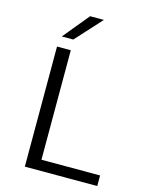

<svg xmlns="http://www.w3.org/2000/svg" viewBox="-130 -969 819 1050"><g transform="rotate(15 279.5 -443.5)"><path d="M115 0ZM525 -60V0H115V-680H193V-60ZM247 -887H325L191 -740H126Z"/></g></svg>

Font: Martel Sans Light
Style: Regular
Weight: 300
Designer: Dan Reynolds and Mathieu Réguer
Foundry: Dan Reynolds and Mathieu Réguer
Version: Version 1.002; ttfautohint (v1.1) -l 5 -r 5 -G 72 -x 0 -D la